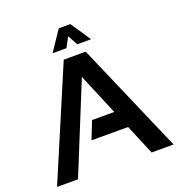

<svg xmlns="http://www.w3.org/2000/svg" viewBox="-154 -1013 1071 1143"><g transform="rotate(-20 381.5 -442.0)"><path d="M145 0H12.2L308.6 -698.2H447.8L750.5 0H611.3L531.7 -190.4H299.8L344.2 -302.7H484.9L375 -564.9ZM344.7 -883.8H418L503.4 -756.8H415.5L381.3 -820.3L347.2 -756.8H259.3Z"/></g></svg>

Font: SansationBold
Style: Bold
Weight: 700
Designer: Bernd Montag
Version: Version 1.301